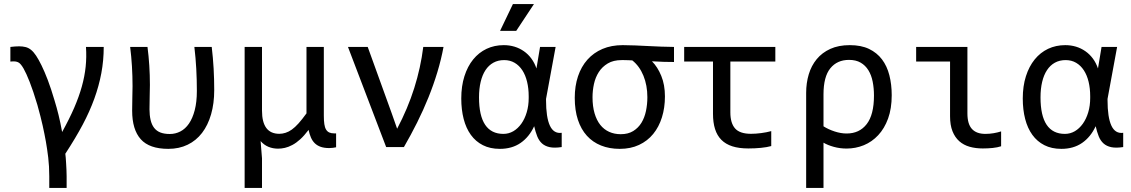

<svg xmlns="http://www.w3.org/2000/svg" viewBox="-20 -720 5538 940"><path d="M247.1 -228Q257.8 -193.4 266.8 -156.5Q275.9 -119.6 284.2 -73.7Q319.8 -138.2 343.3 -192.4Q366.7 -246.6 380.6 -296.4Q394.5 -346.2 399.4 -393.6Q404.3 -440.9 400.9 -490.2H487.8Q487.8 -424.3 476.1 -361.8Q464.4 -299.3 441.7 -236.6Q418.9 -173.8 385 -109.9Q351.1 -45.9 299.8 32.7Q300.8 39.1 301.8 51.8Q302.7 64.5 303.7 79.8Q304.7 95.2 305.4 111.8Q306.2 128.4 306.2 142.6V200.2H221.2V142.6Q221.2 93.8 216.1 51.3Q210.9 8.8 204.6 -27.1Q198.2 -63 189 -104.7Q179.7 -146.5 163.1 -206.1Q142.1 -276.4 125.2 -319.1Q108.4 -361.8 95.5 -384.3Q82.5 -406.7 72.3 -413.1Q62 -419.4 47.9 -419.4Q41.5 -419.4 38.6 -419.2Q35.6 -418.9 30.8 -418.5V-490.2Q55.2 -493.2 73.7 -493.2Q90.3 -493.2 104.7 -489.7Q119.1 -486.3 131.8 -476.1Q144.5 -465.8 156.7 -447.5Q168.9 -429.2 183.3 -399.9Q197.8 -370.6 213.9 -328.4Q230 -286.1 247.1 -228Z M1016.6 -490.2Q1022.9 -437 1025.9 -384.5Q1028.8 -332 1028.8 -278.8Q1028.8 -213.4 1013.4 -160.2Q998 -106.9 969.2 -69.3Q940.4 -31.7 898.7 -11.5Q856.9 8.8 804.2 8.8Q711.4 8.8 669.2 -38.3Q627 -85.4 627 -178.2Q627 -212.4 627.9 -242.4Q628.9 -272.5 628.9 -297.9Q628.9 -397.5 617.2 -490.2H702.1Q713.9 -400.4 713.9 -304.2Q713.9 -283.7 712.9 -252Q711.9 -220.2 711.9 -184.6Q711.9 -156.2 717.3 -132.8Q722.7 -109.4 734.6 -94Q746.6 -78.6 765.4 -71.3Q784.2 -64 811.5 -64Q838.9 -64 863 -76.4Q887.2 -88.9 905 -114.7Q922.9 -140.6 933.3 -180.4Q943.8 -220.2 943.8 -274.9Q943.8 -329.6 940.9 -383.1Q938 -436.5 931.6 -490.2Z M1262.7 -490.2V-178.2Q1262.7 -64.9 1347.7 -64.9Q1362.3 -64.9 1377.9 -69.8Q1393.6 -74.7 1408.9 -85.7Q1424.3 -96.7 1441.7 -116Q1459 -135.3 1480.5 -165V-490.2H1565.4V-153.8Q1565.4 -128.9 1567.9 -112.3Q1570.3 -95.7 1576.4 -85.7Q1582.5 -75.7 1592.3 -71.3Q1602.1 -66.9 1616.7 -66.9H1625.5V1Q1618.7 2.4 1610.1 3.7Q1601.6 4.9 1591.8 4.9Q1567.4 4.9 1550 -1.2Q1532.7 -7.3 1521 -18.8Q1509.3 -30.3 1502.2 -46.9Q1495.1 -63.5 1490.7 -84Q1469.7 -56.2 1450.2 -38.3Q1430.7 -20.5 1411.4 -10.3Q1392.1 0 1374.8 3.9Q1357.4 7.8 1341.3 7.8Q1315.9 7.8 1294.2 -1.2Q1272.5 -10.3 1255.9 -29.3L1262.7 55.2V200.2H1177.7V-490.2Z M1683.6 -490.2H1780.3L1897.5 -166L1924.3 -89.8Q1976.6 -189 2008.1 -288.8Q2039.6 -388.7 2052.2 -490.2H2151.4Q2140.1 -429.2 2121.3 -366.9Q2102.5 -304.7 2077.6 -242.9Q2052.7 -181.2 2022.2 -120.1Q1991.7 -59.1 1957.5 0H1870.6Z M2238.3 -237.8Q2238.3 -298.3 2253.7 -346.7Q2269 -395 2296.6 -429Q2324.2 -462.9 2362.3 -481Q2400.4 -499 2446.3 -499Q2474.1 -499 2499 -491.5Q2523.9 -483.9 2544.9 -469.2Q2565.9 -454.6 2581.5 -433.3Q2597.2 -412.1 2606.4 -384.8L2624 -490.2H2700.2L2653.3 -235.8V-230Q2653.3 -145.5 2672.1 -105Q2690.9 -64.5 2730 -69.8V0Q2694.3 5.4 2671.4 0.5Q2648.4 -4.4 2633.5 -17.8Q2618.7 -31.2 2610.1 -52.7Q2601.6 -74.2 2595.2 -102.1Q2570.8 -49.3 2528.8 -20.3Q2486.8 8.8 2427.2 8.8Q2379.4 8.8 2344 -9.3Q2308.6 -27.3 2285.2 -59.8Q2261.7 -92.3 2250 -137.7Q2238.3 -183.1 2238.3 -237.8ZM2325.2 -243.2Q2325.2 -153.8 2355.2 -109.1Q2385.3 -64.5 2444.3 -64.5Q2470.7 -64.5 2493.2 -77.6Q2515.6 -90.8 2532.5 -114.5Q2549.3 -138.2 2558.8 -170.4Q2568.4 -202.6 2568.4 -240.2V-249Q2568.4 -287.1 2560.5 -319.6Q2552.7 -352.1 2537.4 -375.7Q2522 -399.4 2499.5 -412.6Q2477.1 -425.8 2448.2 -425.8Q2418.5 -425.8 2395.5 -413.1Q2372.6 -400.4 2356.9 -376.7Q2341.3 -353 2333.3 -319.3Q2325.2 -285.6 2325.2 -243.2ZM2594.2 -700.2 2507.3 -568.8H2428.2L2491.2 -700.2ZM2199.2 -490.2Z M3171.9 -419.9Q3199.7 -392.1 3217.5 -348.4Q3235.4 -304.7 3235.4 -248Q3235.4 -192.4 3220.7 -145.5Q3206.1 -98.6 3178 -64.2Q3149.9 -29.8 3108.6 -10.5Q3067.4 8.8 3014.2 8.8Q2963.4 8.8 2922.6 -7.6Q2881.8 -23.9 2853.3 -55.4Q2824.7 -86.9 2809.3 -133.5Q2793.9 -180.2 2793.9 -241.2Q2793.9 -298.8 2809.8 -346.4Q2825.7 -394 2856 -428Q2886.2 -461.9 2929.7 -480.5Q2973.1 -499 3028.8 -499Q3057.6 -499 3089.1 -497.6Q3120.6 -496.1 3152.8 -494.6Q3185.1 -493.2 3217.3 -491.7Q3249.5 -490.2 3279.8 -490.2V-416.5Q3254.4 -416.5 3230.5 -417.2Q3206.5 -418 3171.9 -419.9ZM3075.7 -424.3Q3068.8 -424.8 3061.5 -425Q3054.2 -425.3 3046.6 -425.5Q3039.1 -425.8 3034.2 -425.8Q3029.3 -425.8 3023.9 -425.8Q2982.9 -425.8 2955.6 -409.4Q2928.2 -393.1 2911.6 -367.2Q2895 -341.3 2887.9 -308.8Q2880.9 -276.4 2880.9 -244.1Q2880.9 -199.2 2890.9 -165.3Q2900.9 -131.3 2918.9 -108.6Q2937 -85.9 2962.4 -74.5Q2987.8 -63 3019 -63Q3055.2 -63 3080.1 -78.4Q3105 -93.8 3120.4 -118.9Q3135.7 -144 3142.6 -176.8Q3149.4 -209.5 3149.4 -244.1Q3149.4 -302.2 3130.1 -349.4Q3110.8 -396.5 3075.7 -424.3Z M3755.9 -4.9Q3734.9 1 3705.3 3.9Q3675.8 6.8 3644 6.8Q3598.1 6.8 3565.4 -3.7Q3532.7 -14.2 3511.7 -35.4Q3490.7 -56.6 3480.7 -88.4Q3470.7 -120.1 3470.7 -163.1V-418.9H3329.6V-490.2H3775.9V-418.9H3555.7V-169.9Q3555.7 -117.2 3578.9 -91.1Q3602.1 -64.9 3656.7 -64.9Q3680.2 -64.9 3706.5 -68.4Q3732.9 -71.8 3755.9 -78.1Z M4345.7 -253.9Q4345.7 -188.5 4327.9 -139.6Q4310.1 -90.8 4279.5 -58.1Q4249 -25.4 4209 -9Q4168.9 7.3 4124.5 7.3Q4092.3 7.3 4062.3 -1Q4032.2 -9.3 4011.7 -21.5V200.2H3926.8V-265.1Q3926.8 -313.5 3939.5 -356Q3952.1 -398.4 3978.5 -430.4Q4004.9 -462.4 4045.2 -480.7Q4085.4 -499 4140.6 -499Q4195.8 -499 4234.6 -480.5Q4273.4 -461.9 4298.1 -429.2Q4322.8 -396.5 4334.2 -351.6Q4345.7 -306.6 4345.7 -253.9ZM4258.8 -252Q4258.8 -288.6 4252.4 -320.6Q4246.1 -352.5 4231.4 -376.2Q4216.8 -399.9 4193.6 -413.3Q4170.4 -426.8 4136.7 -426.8Q4078.6 -426.8 4045.2 -385.7Q4011.7 -344.7 4011.7 -257.8V-101.6Q4035.6 -86.4 4066.2 -76.4Q4096.7 -66.4 4125 -66.4Q4187.5 -66.4 4223.1 -112.3Q4258.8 -158.2 4258.8 -252Z M4881.3 -3.9Q4863.3 2 4840.1 4.4Q4816.9 6.8 4791.5 6.8Q4756.3 6.8 4727.1 -1.5Q4697.8 -9.8 4676.5 -28.6Q4655.3 -47.4 4643.3 -77.4Q4631.3 -107.4 4631.3 -150.9V-418.9H4465.3V-490.2H4716.3V-164.6Q4716.3 -112.8 4738.5 -88.6Q4760.7 -64.5 4804.2 -64.5Q4824.7 -64.5 4844.7 -67.9Q4864.7 -71.3 4881.3 -76.7Z M4987.3 -237.8Q4987.3 -298.3 5002.7 -346.7Q5018.1 -395 5045.7 -429Q5073.2 -462.9 5111.3 -481Q5149.4 -499 5195.3 -499Q5223.1 -499 5248 -491.5Q5272.9 -483.9 5293.9 -469.2Q5314.9 -454.6 5330.6 -433.3Q5346.2 -412.1 5355.5 -384.8L5373 -490.2H5449.2L5402.3 -235.8V-230Q5402.3 -145.5 5421.1 -105Q5439.9 -64.5 5479 -69.8V0Q5443.4 5.4 5420.4 0.5Q5397.5 -4.4 5382.6 -17.8Q5367.7 -31.2 5359.1 -52.7Q5350.6 -74.2 5344.2 -102.1Q5319.8 -49.3 5277.8 -20.3Q5235.8 8.8 5176.3 8.8Q5128.4 8.8 5093 -9.3Q5057.6 -27.3 5034.2 -59.8Q5010.7 -92.3 4999 -137.7Q4987.3 -183.1 4987.3 -237.8ZM5074.2 -243.2Q5074.2 -153.8 5104.2 -109.1Q5134.3 -64.5 5193.4 -64.5Q5219.7 -64.5 5242.2 -77.6Q5264.6 -90.8 5281.5 -114.5Q5298.3 -138.2 5307.9 -170.4Q5317.4 -202.6 5317.4 -240.2V-249Q5317.4 -287.1 5309.6 -319.6Q5301.8 -352.1 5286.4 -375.7Q5271 -399.4 5248.5 -412.6Q5226.1 -425.8 5197.3 -425.8Q5167.5 -425.8 5144.5 -413.1Q5121.6 -400.4 5106 -376.7Q5090.3 -353 5082.3 -319.3Q5074.2 -285.6 5074.2 -243.2Z"/></svg>

Font: Code New Roman
Style: Regular
Weight: 400
Monospace: yes
Designer: Sam Radian
Foundry: Code New Roman
Version: Version 2.00 November 29, 2014